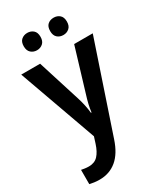

<svg xmlns="http://www.w3.org/2000/svg" viewBox="-239 -827 976 1153"><g transform="rotate(-30 249.0 -250.5)"><path d="M1 -542H132L225 -247Q234 -219 240 -190.5Q246 -162 249 -134H253Q256 -160 262.5 -188Q269 -216 279 -247L368 -542H497L290 73Q262 158 212.5 199Q163 240 95 240Q73 240 56.5 237.5Q40 235 26 232V133Q36 135 50 137Q64 139 78 139Q118 139 141.5 113.5Q165 88 180 41L194 -3ZM99 -681Q99 -712 116 -726.5Q133 -741 157 -741Q181 -741 198 -726.5Q215 -712 215 -681Q215 -651 198 -636Q181 -621 157 -621Q133 -621 116 -636Q99 -651 99 -681ZM282 -681Q282 -712 298.5 -726.5Q315 -741 340 -741Q364 -741 381 -726.5Q398 -712 398 -681Q398 -651 381 -636Q364 -621 340 -621Q315 -621 298.5 -636Q282 -651 282 -681Z"/></g></svg>

Font: Noto Sans Sinhala SemiCondensed SemiBold
Style: Regular
Weight: 600
Width: 4
Designer: Jelle Bosma - Monotype Design Team
Foundry: Monotype Imaging Inc.
Version: Version 2.006; ttfautohint (v1.8.4.7-5d5b)